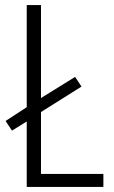

<svg xmlns="http://www.w3.org/2000/svg" viewBox="-20 -734 447 754"><path d="M85 0V-257L27 -221L2 -259L85 -313V-714H141V-349L275 -432L300 -394L141 -294V-51H386V0Z"/></svg>

Font: Noto Sans Georgian Condensed Light
Style: Regular
Weight: 300
Width: 3
Designer: Monotype Design Team, Akaki Razmadze
Foundry: Google LLC
Version: Version 2.005; ttfautohint (v1.8.4.7-5d5b)